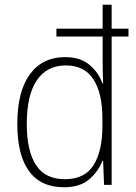

<svg xmlns="http://www.w3.org/2000/svg" viewBox="-20 -780 574 810"><path d="M250 10Q152 10 102.5 -58Q53 -126 53 -257Q53 -394 106 -466.5Q159 -539 255 -539Q319 -539 358 -506Q397 -473 412 -428H415Q414 -454 413.5 -479.5Q413 -505 413 -529V-626H218V-659H413V-760H451V-659H522V-626H451V0H419L415 -102H412Q396 -58 357 -24Q318 10 250 10ZM254 -24Q337 -24 374.5 -83Q412 -142 412 -248V-280Q412 -387 374 -445.5Q336 -504 258 -504Q178 -504 135.5 -441.5Q93 -379 93 -257Q93 -143 132 -83.5Q171 -24 254 -24Z"/></svg>

Font: Noto Sans Georgian SemiCondensed ExtraLight
Style: Regular
Weight: 200
Width: 4
Designer: Monotype Design Team, Akaki Razmadze
Foundry: Google LLC
Version: Version 2.005; ttfautohint (v1.8.4.7-5d5b)